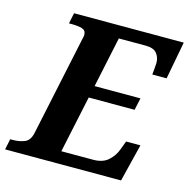

<svg xmlns="http://www.w3.org/2000/svg" viewBox="-128 -816 903 918"><g transform="rotate(15 323.5 -357.0)"><path d="M-23 0 -12 -53H1Q33 -53 59 -63.5Q85 -74 93 -113L197 -604Q201 -618 201 -627Q201 -649 181 -655Q161 -661 129 -661H116L127 -714H670L635 -528H564Q565 -533 566 -546Q567 -559 568 -571.5Q569 -584 569 -586Q569 -614 553 -633.5Q537 -653 498 -653H365L312 -403H539L526 -343H299L239 -61H397Q444 -61 471 -85.5Q498 -110 510 -143L526 -186H597L551 0Z"/></g></svg>

Font: Noto Serif
Style: Bold Italic
Weight: 700
Italic angle: -12°
Designer: Monotype Design Team
Foundry: Monotype Imaging Inc.
Version: Version 2.013